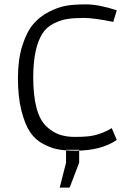

<svg xmlns="http://www.w3.org/2000/svg" viewBox="-20 -680 593 878"><path d="M326 9Q442 9 514 -40L491 -94Q434 -60 376 -56Q358 -54 320.5 -54Q283 -54 252 -64.5Q221 -75 192 -102Q132 -159 132 -326Q132 -462 175 -528Q194 -557 226.5 -573Q259 -589 290 -593.5Q321 -598 364.5 -598Q408 -598 498 -580L514 -633Q431 -660 374 -660Q317 -660 281 -653.5Q245 -647 203 -625.5Q161 -604 131.5 -569Q102 -534 82 -471Q62 -408 62 -322.5Q62 -237 78 -174Q94 -111 117.5 -76Q141 -41 178 -21.5Q215 -2 248 3.5Q281 9 326 9ZM282 5H342V64L300 174L297 178H253L282 64Z"/></svg>

Font: Gafata
Style: Regular
Weight: 400
Designer: Lautaro Hourcade
Foundry: Lautaro Hourcade
Version: Version 4.002; ttfautohint (v0.94.20-1c74) -l 7 -r 28 -G 0 -